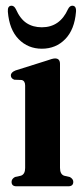

<svg xmlns="http://www.w3.org/2000/svg" viewBox="-20 -652 286 672"><path d="M190 -428.5V-64.5Q190 -42 204.5 -37L224 -32.5Q236.5 -26 236.5 -15.5Q236.5 0 219 0H37.5Q20.5 0 20.5 -15.5Q20.5 -26 32.5 -32.5L53 -37Q68 -42 68 -64V-352.5Q68 -369 56 -372L30 -373Q18 -377.5 18 -388Q18 -399 34.5 -405.5L142.5 -439.5Q164.5 -447.5 172.5 -447.5Q190 -447.5 190 -428.5ZM126.5 -556.5Q189.5 -556.5 218 -620Q224 -632 233 -632Q247.5 -632 246 -611Q241 -548.5 208.2 -515Q175.5 -481.5 126.5 -481.5Q78 -481.5 45.2 -515Q12.5 -548.5 7.5 -611Q6 -632 20.5 -632Q29.5 -632 35.5 -620Q50.5 -586 73 -571.2Q95.5 -556.5 126.5 -556.5Z"/></svg>

Font: Fraunces 144pt S050 SemiBold
Style: Regular
Weight: 600
Version: Version 1.000; ttfautohint (v1.8.3)